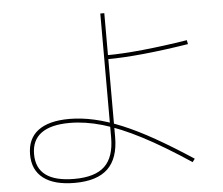

<svg xmlns="http://www.w3.org/2000/svg" viewBox="-56 -864 1112 957"><g transform="rotate(-5 500.0 -385.0)"><path d="M280 30Q178 30 124 -11Q70 -52 70 -130Q70 -209 123.5 -249.5Q177 -290 280 -290Q340 -290 404.5 -275.5Q469 -261 541.5 -231Q614 -201 699 -153Q784 -105 886 -38L874 -22Q740 -111 635 -165.5Q530 -220 444 -245Q358 -270 280 -270Q186 -270 138 -235Q90 -200 90 -130Q90 10 280 10Q384 10 432 -36Q480 -82 480 -180V-800H500V-180Q500 -74 446 -22Q392 30 280 30ZM490 -590Q570 -590 674.5 -600.5Q779 -611 898 -630L902 -610Q783 -591 677.5 -580.5Q572 -570 490 -570Z"/></g></svg>

Font: M PLUS 2 Thin
Style: Regular
Weight: 100
Designer: Coji Morishita
Foundry: UNDERFOREST DESIGN
Version: Version 1.001